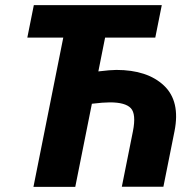

<svg xmlns="http://www.w3.org/2000/svg" viewBox="-20 -731 744 751"><path d="M435.1 -457.5Q556.2 -457.5 621.1 -396.5Q686 -335.4 662.6 -217.8L619.1 -0.5H456.5L500 -217.8Q513.2 -285.2 491.7 -307.9Q470.2 -330.6 409.7 -330.6Q384.3 -330.6 339.4 -325.2L274.4 0H110.8L227.5 -584H86.9L112.3 -710.9H612.8L587.4 -584H391.1L364.7 -451.7Q412.6 -457.5 435.1 -457.5Z"/></svg>

Font: Roboto-BlackItalic
Style: Italic
Weight: 900
Italic angle: -12°
Designer: Google
Version: Version 1.100141; 2013